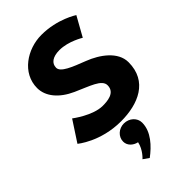

<svg xmlns="http://www.w3.org/2000/svg" viewBox="-346 -943 1397 1397"><g transform="rotate(-45 352.5 -244.5)"><path d="M386 -840C239.8 -840 90.2 -742 90.2 -588C90.2 -502 154 -425 262.8 -376C370.7 -327 467.5 -300 467.5 -240C467.5 -163 381.7 -159 336.5 -159C235.3 -159 114.3 -252 114.3 -252L11 -94C11 -94 139.7 15 352 15C529 15 694 -54 694 -251C694 -359 583 -437 481.8 -476C378.3 -516 292.5 -549 292.5 -595C292.5 -640 330 -669 400.3 -669C493.8 -669 584 -612 584 -612L667.7 -762C667.7 -762 551 -840 386 -840ZM354.2 40C409.2 40 453.2 80 453.2 130C453.2 223 379.5 299 310.2 351L266.2 320C266.2 320 317.8 275 331 210C289.2 201 257.3 170 257.3 130C257.3 80 301.3 40 354.2 40Z"/></g></svg>

Font: Hussar
Style: BdWide
Weight: 700
Foundry: Cannot Into Space Fonts
Version: Version 2.00